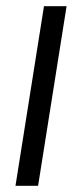

<svg xmlns="http://www.w3.org/2000/svg" viewBox="-20 -600 235 620"><path d="M30 0H103L195 -580H122Z"/></svg>

Font: Charger Sport
Style: DfNrwObl
Weight: 400
Designer: Jasper
Foundry: Cannot Into Space Fonts
Version: Version 1.1